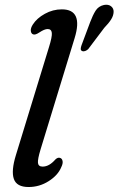

<svg xmlns="http://www.w3.org/2000/svg" viewBox="-20 -760 488 790"><path d="M287 -603 147 -145.5Q134.5 -104.5 136.2 -89.5Q138 -74.5 155.5 -74.5Q182.5 -74.5 208 -104Q218.5 -114 228 -110Q235.5 -107.5 237.5 -97.2Q239.5 -87 232 -72Q218.5 -39 180.5 -14.8Q142.5 9.5 97.5 9.5Q48.5 9.5 37 -23.8Q25.5 -57 45.5 -122L181.5 -566Q195 -609 193.2 -624.8Q191.5 -640.5 176 -640.5Q163 -640.5 142 -626.5Q124 -614.5 115.5 -619Q108 -622 106.8 -633Q105.5 -644 115 -659Q131.5 -685 164.5 -703.2Q197.5 -721.5 234.5 -721.5Q323.5 -721.5 287 -603ZM351 -669Q361.5 -697 373.2 -715.8Q385 -734.5 407.5 -739.5Q426 -743 437 -734.2Q448 -725.5 447.5 -711Q447 -695.5 437.2 -680Q427.5 -664.5 409 -645.5L343 -558Q338 -553 330.8 -550.2Q323.5 -547.5 318 -550Q312 -552.5 312.2 -559.2Q312.5 -566 315.5 -574Z"/></svg>

Font: Fraunces 72pt SuperSoft
Style: Italic
Weight: 400
Italic angle: -16°
Version: Version 1.000;[b76b70a41]